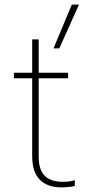

<svg xmlns="http://www.w3.org/2000/svg" viewBox="-20 -794 401 829"><path d="M290 -774H321L236 -585H211ZM274 -456H147V-118Q147 -62 172.5 -35.5Q198 -9 253 -9Q281 -9 303 -16V9Q276 15 244 15Q185 15 152 -18Q119 -51 119 -120V-456H40V-480H119V-624H147V-480H274Z"/></svg>

Font: Prompt Thin
Style: Regular
Weight: 100
Designer: Katatrad Team
Foundry: CadsonDemak
Version: Version 1.030